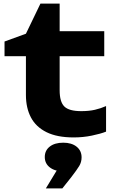

<svg xmlns="http://www.w3.org/2000/svg" viewBox="-20 -742 631 1059"><path d="M5 -432V-513L123 -556L203 -722H309V-570H555V-432H309V-244Q309 -180 335 -154.5Q361 -129 428 -129Q471 -129 503.5 -136.5Q536 -144 565 -157V-16Q535 -4 486.5 6Q438 16 386 16Q295 16 236.5 -13Q178 -42 150.5 -94.5Q123 -147 123 -218V-432ZM233 297 321 152 329 203Q283 203 255 181.5Q227 160 227 124Q227 88 254.5 66.5Q282 45 329 45Q375 45 402.5 67Q430 89 430 126Q430 152 417 173.5Q404 195 374 234L324 297Z"/></svg>

Font: Unbounded SemiBold
Style: Regular
Weight: 600
Designer: Luke Prowse, Jean-Baptiste Morizot, Fátima Lázaro, Florian Runge
Foundry: NaN
Version: Version 1.700